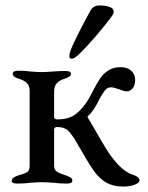

<svg xmlns="http://www.w3.org/2000/svg" viewBox="-20 -672 544 706"><path d="M277 -122Q269 -134 262 -148Q243 -180 229.5 -192.5Q216 -205 189 -205Q185 -205 182 -202.5Q179 -200 179 -196V-64Q179 -47 189.5 -40.5Q200 -34 225 -26Q235 -22 240.5 -18.5Q246 -15 246 -8Q246 3 226 3Q198 3 177 0Q151 -2 134 -2Q116 -2 92 0Q71 3 44 3Q23 3 23 -7Q23 -18 44 -26Q70 -33 79.5 -39Q89 -45 89 -62V-338Q89 -357 78.5 -367Q68 -377 48 -383Q27 -389 27 -401Q27 -412 48 -412Q75 -412 93 -409Q117 -407 133 -407Q150 -407 174 -409Q200 -411 220 -411Q241 -411 241 -401Q241 -394 235.5 -390.5Q230 -387 219 -383Q199 -377 189 -366Q179 -355 179 -336V-243Q179 -233 191 -233Q234 -233 260 -253.5Q286 -274 307 -310Q313 -320 323 -340Q338 -369 349.5 -385.5Q361 -402 379 -413.5Q397 -425 424 -425Q449 -425 463 -411.5Q477 -398 477 -378Q477 -359 468 -347.5Q459 -336 445 -336Q437 -336 417 -344Q396 -351 391 -351Q379 -351 372.5 -346Q366 -341 357 -327Q354 -323 351.5 -318Q349 -313 346 -308Q324 -263 305 -247Q302 -244 302 -242Q302 -240 303 -238.5Q304 -237 305 -236L328 -197Q354 -151 374 -119Q423 -44 467 -30Q493 -22 493 -8Q493 0 475.5 7Q458 14 434 14Q397 14 372 0Q347 -14 327.5 -40.5Q308 -67 277 -122ZM235 -466Q235 -473 239 -485Q248 -510 272.5 -557.5Q297 -605 312 -632Q323 -652 345 -652Q368 -652 383 -646.5Q398 -641 398 -630Q398 -623 393.5 -616Q389 -609 388 -608Q366 -578 331.5 -538Q297 -498 273 -475Q254 -456 244 -456Q235 -456 235 -466Z"/></svg>

Font: EB Garamond Medium
Style: Regular
Weight: 500
Designer: Georg Duffner and Octavio Pardo
Foundry: Georg Duffner
Version: Version 1.000